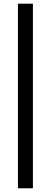

<svg xmlns="http://www.w3.org/2000/svg" viewBox="-20 -870 275 1040"><path d="M158.2 149.9H77.1V-850.1H158.2Z"/></svg>

Font: BaseOne
Style: Regular
Weight: 400
Designer: Domenico Catapano
Foundry: Design by Basse
Version: Version 1.000;PS 001.001;hotconv 1.0.56